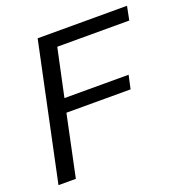

<svg xmlns="http://www.w3.org/2000/svg" viewBox="-119 -748 809 852"><g transform="rotate(-20 286.0 -322.0)"><path d="M14 0 150 -644H572L559 -579H219L171 -354H474L460 -290H157L96 0Z"/></g></svg>

Font: Kanit Light
Style: Italic
Weight: 300
Italic angle: -12°
Designer: Katatrad Team
Foundry: CadsonDemak
Version: Version 2.000; ttfautohint (v1.8.3)